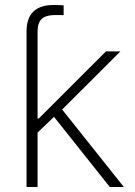

<svg xmlns="http://www.w3.org/2000/svg" viewBox="-20 -746 538 766"><path d="M85.9 -438.5V-620.1Q85.9 -673.8 113.3 -700Q140.6 -726.1 193.8 -726.1Q203.6 -726.1 214.6 -725.8Q225.6 -725.6 233.9 -724.6V-685.5Q225.1 -686 215.6 -686Q206.1 -686 199.7 -686Q163.6 -686 146.7 -670.7Q129.9 -655.3 129.9 -620.1V-438.5ZM124 -211.4V-273.4H134.8L402.8 -541H460.4L214.4 -295.4L209.5 -293.5ZM85.9 0V-541H129.9V0ZM418 0 188.5 -288.6 220.2 -318.8 474.1 0Z"/></svg>

Font: Inter 17pt ExtraLight
Style: Regular
Weight: 250
Version: Version 4.001;git-66647c0bb